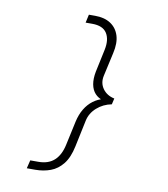

<svg xmlns="http://www.w3.org/2000/svg" viewBox="-87 -772 824 941"><g transform="rotate(10 325.0 -301.0)"><path d="M152 96H110L120 55H160Q210 55 239.5 28Q269 1 280 -51L306 -171Q314 -207 330.5 -234.5Q347 -262 370.5 -279.5Q394 -297 422 -304L421 -296Q396 -303 380 -320.5Q364 -338 359 -365.5Q354 -393 361 -429L385 -542Q396 -594 376 -625.5Q356 -657 303 -657H270L279 -698H311Q357 -698 387.5 -678Q418 -658 429.5 -621.5Q441 -585 429 -533L403 -416Q395 -379 415 -351Q435 -323 473 -315L466 -285Q424 -277 393 -249.5Q362 -222 354 -184L326 -51Q314 6 288.5 38Q263 70 228 83Q193 96 152 96Z"/></g></svg>

Font: Azeret Mono Thin Thin
Style: Italic
Weight: 250
Italic angle: -12°
Version: Version 1.002